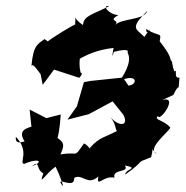

<svg xmlns="http://www.w3.org/2000/svg" viewBox="-20 -590 608 629"><path d="M401 -309 383 -336 278 -325 255 -321 232 -242 201 -198 271 -216 349 -258 384 -214C404 -176 369 -174 341 -207C371 -171 348 -147 382 -171C318 -135 310 -145 274 -105C294 -68 275 -113 255 -120C219 -69 242 -95 178 -84C191 -114 192 -122 167 -139C169 -128 177 -177 179 -215L132 -203L77 -231L83 -175C67 -170 30 -162 70 -114C92 -152 26 -98 32 -142C79 -92 41 -57 59 -53C103 -73 128 -62 84 -45C113 -68 95 -37 122 -22C106 23 127 -19 162 -44C178 -12 197 42 178 8C176 -5 225 28 223 -7C250 -23 267 21 302 -12C296 28 317 -16 355 -8C347 -38 406 -23 389 -48C438 -38 392 -38 390 -18C465 -71 415 -52 475 -75C487 -116 467 -105 494 -86C457 -101 535 -160 538 -172C518 -197 481 -197 498 -210C502 -188 568 -279 511 -262L548 -279C570 -327 563 -278 568 -336C547 -331 563 -367 551 -356C536 -399 549 -410 542 -388C535 -398 545 -402 503 -455C510 -487 502 -467 459 -495C458 -461 491 -526 453 -469C426 -497 403 -495 463 -555C453 -523 379 -531 357 -508C375 -527 330 -518 368 -541C340 -540 310 -574 338 -570C283 -542 254 -539 252 -508C212 -534 231 -549 226 -509C230 -515 143 -462 134 -452C152 -435 173 -429 126 -462C105 -446 89 -444 83 -374C88 -384 102 -361 113 -347L120 -312L157 -362L240 -335C234 -330 257 -350 244 -352C234 -394 250 -419 237 -395C266 -412 300 -427 352 -433C343 -386 353 -420 353 -420C403 -433 400 -422 398 -417C416 -387 379 -335 373 -326C438 -353 429 -306 396 -310Z"/></svg>

Font: Asimov Aggro
Style: It
Weight: 500
Designer: Google
Version: Version 2.000980; 2014